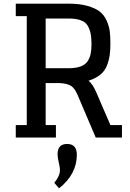

<svg xmlns="http://www.w3.org/2000/svg" viewBox="-20 -750 711 1047"><path d="M502 0H645V-68H582L504 -249Q486 -290 463 -310Q501 -322 526 -342Q551 -362 562.5 -391Q574 -420 578 -447.5Q582 -475 582 -513Q582 -552 578.5 -579.5Q575 -607 561.5 -637.5Q548 -668 524.5 -686.5Q501 -705 458 -717.5Q415 -730 356 -730H66V-662H126V-68H66V0H285V-68H229V-297H305Q344 -295 365 -283Q386 -271 401 -237ZM229 -378V-649H354Q431 -649 455 -614.5Q479 -580 479 -513Q479 -481 475 -459.5Q471 -438 459 -418Q447 -398 420.5 -388Q394 -378 354 -378ZM294 91Q294 109 300.5 136Q307 163 307 177Q307 210 276 247L302 277Q399 200 399 94Q399 35 346 35Q294 35 294 91Z"/></svg>

Font: Glegoo
Style: Bold
Weight: 700
Version: Version 2.0.1; ttfautohint (v0.9) -r 48 -G 60